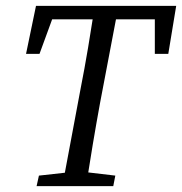

<svg xmlns="http://www.w3.org/2000/svg" viewBox="-20 -636 622 656"><path d="M69 -452 103 -616H582L555 -452H509V-616L542 -570H126L175 -616L115 -452ZM105 0 113 -36 239 -50H255L374 -36L367 0ZM193 0 255 -331Q269 -402 281 -473.5Q293 -545 304 -616H385L322 -285Q309 -214 297 -142.5Q285 -71 274 0Z"/></svg>

Font: Lisu Bosa ExtraLight
Style: Italic
Weight: 200
Italic angle: -19°
Designer: David Morse, Annie Olsen, Victor Gaultney, Frank Grießhammer (Latin)
Foundry: SIL International
Version: Version 2.000